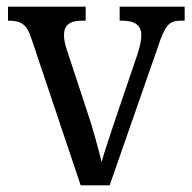

<svg xmlns="http://www.w3.org/2000/svg" viewBox="-20 -556 577 576"><path d="M74 -441 222 0H309L454 -416C475 -480 487 -494 523 -494H534V-536H339V-494H346C384 -494 404 -480 404 -451C404 -435 400 -418 393 -395L329 -207C312 -155 292 -98 285 -70C276 -105 259 -171 242 -220L180 -408C175 -424 172 -437 172 -451C172 -480 189 -494 225 -494H237V-536H4V-494C43 -494 60 -484 74 -441Z"/></svg>

Font: Noto Serif Georgian SemiCondensed
Style: Regular
Weight: 400
Width: 4
Designer: Monotype Design Team, Akaki Razmadze
Foundry: Google LLC
Version: Version 2.003